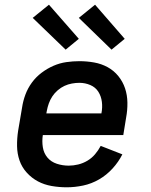

<svg xmlns="http://www.w3.org/2000/svg" viewBox="-20 -788 640 816"><path d="M264 8Q231 8 199.5 2.5Q168 -3 141.5 -17Q115 -31 94 -54Q73 -77 63 -106Q53 -135 52.5 -167Q52 -199 57 -232L74 -332Q78 -359 88 -386Q98 -413 115.5 -437Q133 -461 157 -479Q181 -497 207.5 -508.5Q234 -520 262 -524Q290 -528 317 -528Q349 -528 380 -522.5Q411 -517 437.5 -502.5Q464 -488 483 -464.5Q502 -441 511.5 -412.5Q521 -384 521.5 -352Q522 -320 516 -288L504 -214H162Q158 -188 162 -162.5Q166 -137 181.5 -118.5Q197 -100 221.5 -92Q246 -84 272 -84Q292 -84 312.5 -89Q333 -94 351.5 -105Q370 -116 384 -132.5Q398 -149 408 -168L500 -132Q484 -100 458.5 -72Q433 -44 401 -25.5Q369 -7 333.5 0.5Q298 8 264 8ZM177 -306H411Q416 -331 413 -355Q410 -379 398 -398Q386 -417 364 -426.5Q342 -436 317 -436Q302 -436 285.5 -433Q269 -430 254 -423Q239 -416 225.5 -404.5Q212 -393 202.5 -378.5Q193 -364 187.5 -348.5Q182 -333 179 -317ZM454 -577 315 -712 384 -768 510 -623ZM259 -577 119 -712 188 -768 315 -623Z"/></svg>

Font: Iosevka Aile Semibold
Style: Italic
Weight: 600
Italic angle: -9°
Designer: Belleve Invis
Foundry: Belleve Invis
Version: Version 31.1.0; ttfautohint (v1.8.4)